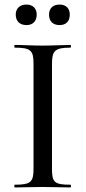

<svg xmlns="http://www.w3.org/2000/svg" viewBox="-20 -822 375 842"><path d="M96 -712C124 -712 141 -729 141 -758C141 -785 124 -802 96 -802C67 -802 49 -785 49 -758C49 -729 67 -712 96 -712ZM241 -712C270 -712 286 -729 286 -758C286 -785 270 -802 241 -802C212 -802 195 -785 195 -758C195 -729 212 -712 241 -712ZM208 -81V-542C208 -599 220 -613 289 -613C292 -613 292 -625 289 -625C257 -625 215 -622 166 -622C121 -622 78 -625 45 -625C42 -625 42 -613 45 -613C114 -613 127 -601 127 -544V-81C127 -23 114 -12 45 -12C42 -12 42 0 45 0C78 0 121 -2 166 -2C215 -2 256 0 289 0C292 0 292 -12 289 -12C218 -12 208 -23 208 -81Z"/></svg>

Font: Cormorant Infant Book
Style: Regular
Weight: 500
Designer: Christian Thalmann (Catharsis Fonts)
Version: Version 1.000;PS 002.000;hotconv 1.0.88;makeotf.lib2.5.64775